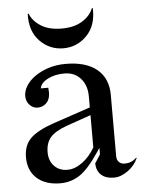

<svg xmlns="http://www.w3.org/2000/svg" viewBox="-52 -742 604 794"><g transform="rotate(-5 250.5 -345.0)"><path d="M317 -59 340 -95V-122L330 -107Q284 -38 247.5 -14Q211 10 167 10Q105 10 69.5 -22Q34 -54 34 -109Q34 -158 62.5 -187Q91 -216 161 -240L315 -292V-338Q315 -384 289.5 -412.5Q264 -441 222 -441Q183 -441 153.5 -426Q124 -411 120 -388H151Q156 -348 140.5 -329Q125 -310 100 -310Q81 -310 67 -325Q53 -340 53 -362Q53 -383 66 -404Q79 -425 103 -442Q127 -459 159.5 -469.5Q192 -480 231 -480Q315 -480 360.5 -442.5Q406 -405 406 -336V-82Q406 -66 415 -57Q424 -48 438 -48Q453 -48 464.5 -52.5Q476 -57 488 -68L490 -67Q477 -36 447.5 -15Q418 6 390 6Q356 6 337 -11Q318 -28 317 -59ZM125 -122Q125 -87 146 -65Q167 -43 201 -43Q232 -43 263 -66Q294 -89 315 -126V-260L212 -224Q165 -207 145 -184Q125 -161 125 -122ZM97 -700Q108 -670 141.5 -648.5Q175 -627 228 -627Q281 -627 314.5 -648.5Q348 -670 359 -700H363Q366 -628 325.5 -586.5Q285 -545 228 -545Q171 -545 130.5 -586.5Q90 -628 93 -700Z"/></g></svg>

Font: Redaction
Style: Regular
Weight: 400
Designer: Jeremy Mickel / Forest Young
Foundry: MCKL
Version: Version 2.001; Redaction